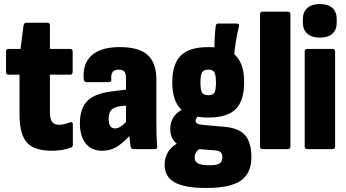

<svg xmlns="http://www.w3.org/2000/svg" viewBox="-20 -741 1720 954"><path d="M237 8Q149 8 113 -33.5Q77 -75 77 -174V-370H22Q10 -370 10 -383V-485Q10 -498 22 -498H82L97 -615Q100 -628 110 -628H216Q228 -628 228 -615V-498H327Q341 -498 341 -485V-383Q341 -370 327 -370H228V-185Q228 -152 238 -136.5Q248 -121 274 -121Q286 -121 298.5 -124Q311 -127 327 -133Q342 -138 342 -122V-22Q342 -10 331 -7Q313 0 288.5 4Q264 8 237 8Z M643 0Q632 0 629 -12Q627 -25 624.5 -48.5Q622 -72 620 -93L606 -122V-349Q606 -376 598 -385.5Q590 -395 569 -395Q528 -395 533 -346Q535 -333 520 -333H409Q398 -333 396 -348Q390 -426 436 -466.5Q482 -507 575 -507Q670 -507 713.5 -468Q757 -429 757 -344V-130Q757 -89 758 -62.5Q759 -36 761 -14Q763 0 749 0ZM486 8Q435 8 406 -28Q377 -64 377 -129Q377 -202 414.5 -240Q452 -278 544 -288L617 -297L616 -217L575 -213Q545 -208 532.5 -194Q520 -180 520 -151Q520 -127 527.5 -115Q535 -103 551 -103Q568 -103 585.5 -116Q603 -129 624 -158L636 -80Q599 -37 565 -14.5Q531 8 486 8Z M1005 193Q897 193 847.5 165Q798 137 798 79Q798 41 816 12.5Q834 -16 874 -36L981 -7Q963 3 955 15Q947 27 947 42Q947 61 962.5 70Q978 79 1013 80Q1056 81 1070.5 71.5Q1085 62 1085 41Q1085 24 1076.5 15.5Q1068 7 1046 6L920 -4Q875 -9 850.5 -34Q826 -59 826 -101Q826 -136 844 -161.5Q862 -187 898 -204L981 -169Q965 -165 958.5 -157Q952 -149 952 -141Q952 -133 958.5 -128Q965 -123 983 -121L1095 -111Q1167 -105 1198 -69Q1229 -33 1229 40Q1229 120 1176.5 156.5Q1124 193 1005 193ZM1015 -157Q921 -157 878.5 -199Q836 -241 836 -333Q836 -422 878 -464.5Q920 -507 1015 -507Q1110 -507 1151.5 -464.5Q1193 -422 1193 -333Q1193 -241 1151.5 -199Q1110 -157 1015 -157ZM1015 -268Q1038 -268 1045.5 -280.5Q1053 -293 1053 -330Q1053 -368 1045.5 -381.5Q1038 -395 1015 -395Q992 -395 984 -381.5Q976 -368 976 -330Q976 -293 984 -280.5Q992 -268 1015 -268ZM1143 -454 1046 -490Q1045 -525 1047 -556.5Q1049 -588 1052 -613Q1054 -624 1064 -624H1156Q1171 -624 1167 -610Q1157 -566 1151 -529.5Q1145 -493 1143 -454Z M1285 0Q1272 0 1272 -13V-670Q1272 -683 1285 -683H1410Q1423 -683 1423 -670V-13Q1423 0 1410 0Z M1507 0Q1494 0 1494 -13V-485Q1494 -498 1507 -498H1632Q1645 -498 1645 -485V-13Q1645 0 1632 0ZM1569 -554Q1530 -554 1507.5 -573.5Q1485 -593 1485 -627V-647Q1485 -682 1507.5 -701.5Q1530 -721 1569 -721Q1610 -721 1631.5 -701.5Q1653 -682 1653 -647V-627Q1653 -593 1631.5 -573.5Q1610 -554 1569 -554Z"/></svg>

Font: Sofia Sans Condensed Black
Style: Regular
Weight: 900
Designer: Botio Nikoltchev, Ani Petrova
Foundry: lettersoup
Version: Version 4.101